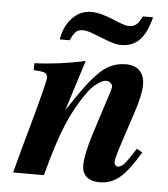

<svg xmlns="http://www.w3.org/2000/svg" viewBox="-49 -693 654 746"><g transform="rotate(5 278.0 -319.5)"><path d="M500 -133.8 522 -121.1Q479 -48.3 444.8 -19.8Q410.6 8.8 366.2 8.8Q334 8.8 315.9 -6.8Q297.9 -22.5 297.9 -50.8Q297.9 -93.8 325.2 -180.2L377.9 -344.2Q382.8 -360.4 382.8 -365.2Q382.8 -373.5 375.2 -379.9Q367.7 -386.2 357.9 -386.2Q344.7 -386.2 325.2 -372.1Q305.7 -357.9 290 -337.9Q244.1 -274.9 213.4 -201.2Q182.6 -127.4 148.9 0H28.8Q62 -125 84 -202.1Q127.9 -361.3 127.9 -377.9Q127.9 -392.1 116.9 -397Q106 -401.9 74.2 -402.8V-430.2Q169.9 -433.6 272 -456.1L210 -259.8Q259.8 -334 281.5 -362.3Q303.2 -390.6 330.1 -417Q373 -457 429.2 -457Q464.4 -457 483.2 -437.7Q502 -418.5 502 -382.8Q502 -342.8 477.1 -269L441.9 -162.1Q418 -90.8 418 -75.2Q418 -67.9 422.1 -63Q426.3 -58.1 432.1 -58.1Q444.3 -58.1 457.3 -72.5Q470.2 -86.9 500 -133.8ZM478 -647.9H518.1Q502.4 -585.9 474.9 -557.9Q447.3 -529.8 402.8 -529.8Q382.3 -529.8 347.2 -543L288.1 -565.9Q265.6 -574.2 251 -574.2Q233.9 -574.2 223.9 -564.9Q213.9 -555.7 203.1 -530.8H164.1Q173.3 -584 204.1 -616Q234.9 -647.9 276.9 -647.9Q315.4 -647.9 374 -622.1Q411.1 -606 426.8 -606Q444.8 -606 455.8 -615Q466.8 -624 478 -647.9Z"/></g></svg>

Font: Accordance
Style: Bold-Italic
Weight: 700
Italic angle: -11°
Version: Version 1.2 (build January 31, 2020) Miklal Software Solutio